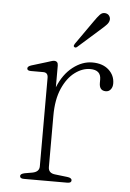

<svg xmlns="http://www.w3.org/2000/svg" viewBox="-50 -702 500 740"><g transform="rotate(5 200.0 -332.0)"><path d="M162.5 -446.5V-362.5Q183 -413.5 219.2 -441.8Q255.5 -470 294.5 -470Q334.5 -470 358 -448.8Q381.5 -427.5 381.5 -396Q381.5 -382 374.2 -373Q367 -364 355.5 -364Q330 -364 330 -394V-407.5Q330 -444 288.5 -444Q258 -444 229 -422.2Q200 -400.5 181.2 -357.8Q162.5 -315 162.5 -252.5V-54Q162.5 -30 189.5 -27.5L236.5 -22Q254 -20 254 -10Q254 0 238.5 0H70Q55 0 55 -10Q55 -18.5 72 -22L101 -27Q127.5 -32 127.5 -53.5V-396Q127.5 -416.5 109 -416.5H61Q46.5 -416.5 46.5 -425.5Q46.5 -433.5 60.5 -438L119.5 -456Q128 -458.5 135.2 -461Q142.5 -463.5 147 -463.5Q162.5 -463.5 162.5 -446.5ZM285.5 -628Q297.5 -645.5 306.8 -655.5Q316 -665.5 328.5 -663.5Q338 -662 343 -654.8Q348 -647.5 347 -639Q345.5 -629 337.2 -620.2Q329 -611.5 318 -602L230 -524Q224 -519.5 219.5 -523.5Q216.5 -525.5 217.5 -529Q218.5 -532.5 220.5 -535.5Z"/></g></svg>

Font: Fraunces 9pt S050 Thin
Style: Regular
Weight: 100
Version: Version 1.000; ttfautohint (v1.8.3)